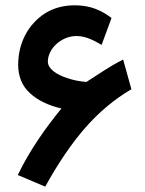

<svg xmlns="http://www.w3.org/2000/svg" viewBox="-20 -677 542 717"><path d="M209.5 -272C150.9 -200.2 91.8 -117.7 46.4 -23.4L148.9 20C197.3 -67.9 247.1 -141.1 298.3 -199.7C349.1 -257.8 406.7 -306.2 470.7 -343.8L439.9 -454.6C386.7 -427.7 357.4 -405.8 308.1 -374.5C305.7 -372.1 303.7 -371.1 301.3 -371.1C277.3 -373 254.9 -377.4 232.9 -384.8C189.5 -398.4 158.7 -420.9 158.7 -446.8C158.7 -497.1 211.4 -542.5 265.1 -542.5C301.8 -542.5 332.5 -524.9 359.4 -509.3L396.5 -609.9C358.9 -638.7 316.4 -657.2 259.8 -657.2C216.8 -657.2 179.7 -647 147.9 -627C84.5 -585.9 47.9 -515.6 47.9 -435.5C47.9 -391.1 62.5 -356 91.8 -329.1C121.1 -302.2 160.2 -283.2 209.5 -272Z"/></svg>

Font: Vazirmatn SemiBold
Style: Regular
Weight: 600
Designer: Saber Rastikerdar
Foundry: Saber Rastikerdar
Version: Version 33.003